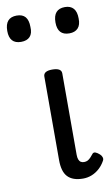

<svg xmlns="http://www.w3.org/2000/svg" viewBox="-132 -842 528 906"><g transform="rotate(-10 132.0 -389.0)"><path d="M191 17Q166 17 147.5 10.5Q129 4 117 -9Q105 -22 99.5 -42Q94 -62 94 -88V-489Q94 -502 104.5 -508.5Q115 -515 136 -515Q158 -515 169 -508.5Q180 -502 180 -489V-99Q180 -85 183.5 -76Q187 -67 193.5 -63Q200 -59 209 -59Q219 -59 226.5 -63Q234 -67 241 -74.5Q248 -82 256 -92Q262 -97 270.5 -93.5Q279 -90 289 -81Q296 -75 299 -66Q302 -57 297 -49Q286 -29 269.5 -14Q253 1 233 9Q213 17 191 17ZM15 -669Q-13 -669 -27 -684.5Q-41 -700 -41 -731Q-41 -763 -27 -779Q-13 -795 15 -795Q43 -795 56.5 -779Q70 -763 70 -731Q72 -700 57.5 -684.5Q43 -669 15 -669ZM246 -669Q218 -669 204 -684.5Q190 -700 190 -731Q190 -763 204 -779Q218 -795 246 -795Q273 -795 287 -779Q301 -763 301 -731Q302 -700 287.5 -684.5Q273 -669 246 -669Z"/></g></svg>

Font: Playwrite IT Trad
Style: Regular
Weight: 400
Designer: Veronika Burian, José Scaglione
Foundry: TypeTogether
Version: Version 1.002